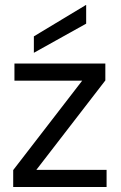

<svg xmlns="http://www.w3.org/2000/svg" viewBox="-20 -751 485 771"><path d="M33 0V-68L310 -427H38V-496H403V-428L126 -69H408V0ZM116 -539V-605L325 -731H326V-656Z"/></svg>

Font: DM Sans 28pt
Style: Regular
Weight: 400
Version: Version 4.004;gftools[0.9.30]